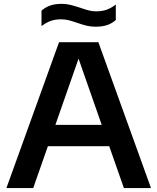

<svg xmlns="http://www.w3.org/2000/svg" viewBox="-20 -954 798 974"><path d="M608.5 0 534 -212.5H223L148.5 0H12.5L279.5 -740H479L746 0ZM261 -320.5H496L378.5 -656.5ZM370.5 -838.5Q344.5 -847.5 326.8 -851.8Q309 -856 290 -856Q260 -856 237 -847.8Q214 -839.5 190.5 -821.5V-900Q210.5 -917.5 235 -926Q259.5 -934.5 292.5 -934.5Q316 -934.5 336 -929.5Q356 -924.5 387.5 -914.5Q414.5 -905 431.8 -900.8Q449 -896.5 468 -896.5Q498 -896.5 521 -904.8Q544 -913 567.5 -931V-852.5Q548 -835 523.5 -826.8Q499 -818.5 465.5 -818.5Q441.5 -818.5 420.2 -823.5Q399 -828.5 370.5 -838.5Z"/></svg>

Font: Encode Sans Semi Expanded SmBd
Style: Regular
Weight: 600
Width: 6
Designer: Multiple Designers
Foundry: Impallari Type
Version: Version 2.000